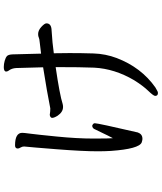

<svg xmlns="http://www.w3.org/2000/svg" viewBox="62 -868 875 1040"><g transform="rotate(-90 500.0 -348.5)"><path d="M268 -15Q262 -15 257 -16.5Q252 -18 248 -19Q213 -33 202 -186Q200 -218 200 -258Q200 -338 211 -478.5Q222 -619 226 -656Q226 -666 220.5 -675Q215 -684 215 -690Q215 -705 232 -705Q300 -705 300 -666Q300 -657 295.5 -623.5Q291 -590 280 -479.5Q269 -369 269 -281Q269 -193 271 -175Q284 -199 299.5 -232Q315 -265 318 -270Q324 -287 339 -287Q352 -282 352 -273Q352 -256 302 -40Q293 -15 268 -15ZM516 69Q500 69 500 54Q500 45 527.5 16.5Q555 -12 585 -60Q647 -165 653 -276Q656 -347 656 -485Q505 -463 456 -447Q448 -445 440 -445Q413 -445 393 -474Q381 -493 381 -504Q381 -514 397 -517Q415 -514 432 -514Q522 -532 655 -553Q652 -673 651 -698Q650 -723 636 -741Q632 -747 632 -753Q632 -766 656 -766Q673 -766 690.5 -761Q708 -756 716 -748.5Q724 -741 725 -718L729 -564Q765 -569 787.5 -571Q810 -573 816.5 -576.5Q823 -580 835 -580Q855 -580 874 -562.5Q893 -545 893 -535Q893 -508 854 -507Q787 -503 731 -495L732 -410Q732 -346 730 -280.5Q728 -215 705 -154Q654 -21 546 55Q536 60 529 64.5Q522 69 516 69Z"/></g></svg>

Font: ToneOZ-Pinyin-WenKai-Medium
Style: Medium
Weight: 700
Designer: Fontworks Inc.
Foundry: ToneOZ
Version: Version 0.240331